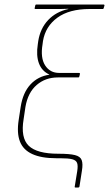

<svg xmlns="http://www.w3.org/2000/svg" viewBox="-20 -703 484 853"><path d="M315 130Q311 130 312 126L323 58Q327 33 322.5 21Q318 9 301 4.5Q284 0 246 0H230Q164 0 123.5 -18.5Q83 -37 68.5 -74.5Q54 -112 63 -170L72 -229Q82 -292 115.5 -328Q149 -364 199 -371V-372Q166 -387 153 -421.5Q140 -456 148 -507L150 -521Q159 -577 194 -614Q229 -651 284 -663L283 -664Q264 -663 248 -663Q232 -663 213 -663H138Q133 -663 134 -667L137 -680Q138 -683 141 -683H439Q445 -683 444 -678L441 -668Q440 -663 437 -663H378Q288 -663 235 -624.5Q182 -586 171 -521L169 -506Q159 -446 180.5 -412.5Q202 -379 243 -379H331Q336 -379 335 -374L333 -365Q332 -361 331 -360Q330 -359 328 -359H237Q182 -359 143 -325.5Q104 -292 93 -228L85 -174Q71 -91 107.5 -55.5Q144 -20 239 -20Q289 -20 313 -14Q337 -8 343 8.5Q349 25 344 55L333 126Q332 130 328 130Z"/></svg>

Font: Sofia Sans Semi Condensed Thin
Style: Italic
Weight: 250
Italic angle: -9°
Version: Version 4.100